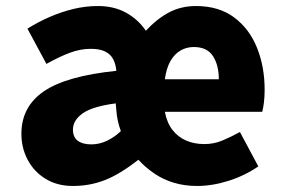

<svg xmlns="http://www.w3.org/2000/svg" viewBox="-20 -603 939 637"><path d="M222 14Q170 14 131.5 -9.5Q93 -33 72 -72.5Q51 -112 51 -159Q51 -249 125.5 -300Q200 -351 366 -368Q364 -391 355 -407.5Q346 -424 328 -432.5Q310 -441 281 -441Q247 -441 212 -428Q177 -415 134 -391L71 -508Q108 -531 146.5 -547.5Q185 -564 224.5 -573.5Q264 -583 305 -583Q358 -583 398 -561Q438 -539 464 -501Q501 -541 541 -562Q581 -583 630 -583Q706 -583 756.5 -545.5Q807 -508 832.5 -445Q858 -382 858 -305Q858 -281 855.5 -262Q853 -243 850 -232H527Q534 -195 552.5 -171.5Q571 -148 598 -136.5Q625 -125 658 -125Q689 -125 717 -136.5Q745 -148 776 -165L837 -51Q792 -20 738 -3Q684 14 634 14Q593 14 557.5 3.5Q522 -7 492.5 -27Q463 -47 439 -73Q378 -25 328 -5.5Q278 14 222 14ZM283 -124Q310 -124 335 -136Q360 -148 381 -168Q375 -184 371 -202Q367 -220 366 -237L364 -260Q287 -250 254.5 -227Q222 -204 222 -173Q222 -148 238 -136Q254 -124 283 -124ZM527 -340H706Q706 -387 686.5 -417Q667 -447 623 -447Q599 -447 579 -435.5Q559 -424 545.5 -400.5Q532 -377 527 -340Z"/></svg>

Font: Noto Sans KR Thin Black
Style: Regular
Weight: 900
Version: Version 2.004-H2;hotconv 1.0.118;makeotfexe 2.5.65603